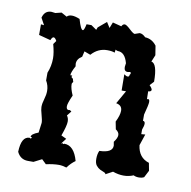

<svg xmlns="http://www.w3.org/2000/svg" viewBox="-59 -498 561 564"><g transform="rotate(10 222.0 -216.5)"><path d="M112.8 6.8 99.6 -5.9 75.7 6.3H59.1Q36.6 6.3 26.4 -15.1Q27.8 -61.5 52.7 -61.5L56.2 -59.6L59.1 -63.5L54.7 -64.9Q54.7 -73.2 75.7 -81.1L79.6 -110.8Q79.6 -118.7 75.2 -134Q70.8 -149.4 70.8 -156.7Q70.8 -167.5 75 -180.9Q79.1 -194.3 79.1 -205.6Q79.1 -221.7 70.8 -235.8V-258.8Q79.6 -279.8 79.6 -303.2Q79.6 -319.8 72.8 -344.7L80.1 -355Q75.2 -364.3 70.8 -364.3Q66.4 -364.3 62.5 -354.5L27.3 -363.8V-395.5L36.6 -394.5L25.4 -415Q31.2 -437 51.3 -437L63 -435.5L81.1 -439.9L97.7 -430.7Q102.5 -436.5 112.8 -436.5Q122.1 -436.5 136.2 -430.7Q145 -399.9 151.4 -399.9Q155.3 -399.9 159.2 -418.9H173.8L189.9 -407.7L192.9 -415.5L217.3 -436L227.5 -419.9L234.4 -437.5L260.7 -430.7Q264.2 -438 270 -438Q274.9 -438 286.9 -426.8Q298.8 -415.5 303.2 -415.5L317.4 -420.4Q326.2 -420.4 335.4 -411.1Q356 -410.2 369.6 -392.1L374 -364.3L365.7 -344.2Q383.8 -340.8 383.8 -287.1L372.6 -274.9Q380.9 -266.6 380.9 -262.2Q380.9 -256.8 371.6 -256.3L372.1 -232.9L375.5 -233.9Q379.9 -233.9 379.9 -225.6Q379.9 -217.8 371.6 -187V-168.5Q377.9 -168 377.9 -160.6Q377.9 -154.3 373.5 -142.6V-128.9L385.3 -129.9L374 -96.2Q378.4 -59.6 410.2 -49.8L414.6 -26.9L403.8 -5.9Q397.5 -2.4 388.2 -2.4Q378.9 -2.4 372.6 -5.9Q358.4 0 343.3 0Q327.6 0 311 -5.9L290 5.4Q290 2 284.7 0Q279.3 -2 272.9 -5.1Q266.6 -8.3 261.2 -14.9Q255.9 -21.5 255.9 -34.7Q255.9 -49.3 260.7 -59.1Q299.8 -60.1 299.8 -81.5L297.9 -92.8Q307.6 -105.5 307.6 -114.3Q307.6 -123 297.4 -129.9L293 -152.3Q303.2 -172.9 303.2 -186Q303.2 -202.6 285.2 -205.6L307.6 -245.1H294.4L293.9 -293.5Q300.3 -288.6 304.7 -288.6Q309.6 -288.6 309.6 -294.9Q312 -296.9 312 -299.3Q312 -301.3 310.1 -303.2L302.2 -301.8Q291.5 -301.8 291.5 -314.9L293 -326.2Q284.7 -357.4 263.7 -357.4Q259.8 -357.4 256.3 -360.4L254.9 -351.1Q246.6 -354.5 232.4 -354.5Q205.1 -354.5 185.5 -332.5L167 -339.4L163.1 -322.8Q147.9 -313.5 147.9 -299.3L148.9 -291.5Q138.2 -272 138.2 -263.2H144Q142.6 -260.3 142.6 -258.8Q142.6 -257.8 143.8 -257.1Q145 -256.3 146.7 -254.9Q148.4 -253.4 148.4 -250Q149.9 -247.6 149.9 -245.6Q149.9 -244.1 148.2 -242.7Q146.5 -241.2 146.5 -237.8Q146.5 -225.1 155.3 -205.6Q144 -180.2 144 -171.9Q144 -161.6 150.9 -161.6L154.8 -162.1L159.7 -158.7L148.9 -145Q154.3 -138.2 154.3 -127.4Q154.3 -115.2 143.1 -84.5L158.7 -77.1L146.5 -61L151.4 -62.5Q152.3 -60.5 153.3 -60.5Q154.3 -60.5 155.8 -62Q185.1 -62 197.3 -17.6Q184.6 -8.8 173.8 5.9Q161.1 2 151.4 2Q134.3 2 112.8 6.8Z"/></g></svg>

Font: Truetypewriter PolyglOTT
Style: Regular
Weight: 400
Designer: Sergey Beatoff a.k.a. Sam_T
Version: Version 3.76